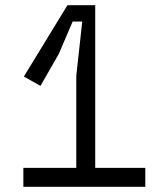

<svg xmlns="http://www.w3.org/2000/svg" viewBox="-20 -720 640 740"><path d="M70 -73V0H540V-73H347V-700H240L72 -425L136 -389L207 -513L260 -637H297L274 -428V-73Z"/></svg>

Font: Fliege Mono Light
Style: Regular
Weight: 300
Version: Version 0.020;Glyphs 3.3 (3306)